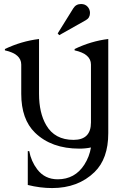

<svg xmlns="http://www.w3.org/2000/svg" viewBox="-20 -745 667 975"><path d="M244.6 210Q184.1 210 121.1 194.3V22.5H128.4Q138.2 74.2 168.9 114.7Q207.5 165.5 272.9 165.5Q360.4 165.5 408.2 91.3Q434.1 50.8 441.9 3.9Q414.1 9.8 382.8 9.8Q241.2 9.8 157.7 -71.3Q87.9 -139.2 87.9 -268.6V-417Q87.9 -471.2 4.9 -489.3V-496.1Q88.9 -536.1 178.2 -546.9V-268.6Q178.2 -171.9 214.4 -109.9Q257.8 -34.7 353.5 -34.7Q441.9 -34.7 441.9 -123V-417Q441.9 -471.2 358.9 -489.3V-496.1Q443.4 -536.6 529.8 -546.9V-68.4Q529.8 61 460 128.9Q376.5 210 244.6 210ZM391.6 -724.6Q412.6 -724.6 424.8 -710.9Q437 -697.3 437 -679.2Q437 -654.3 416 -642.6L280.8 -566.4L272.9 -575.2L352.1 -702.6Q365.7 -724.6 391.6 -724.6Z"/></svg>

Font: Modern Antiqua
Style: Book
Weight: 400
Designer: Wojciech Kalinowski "wmk69" (wmk69@o2.pl)
Foundry: Wojciech Kalinowski "wmk69" (wmk69@o2.pl)
Version: Version 3.1.0; 2021-05-28